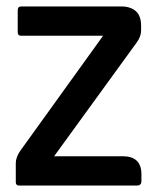

<svg xmlns="http://www.w3.org/2000/svg" viewBox="-20 -576 492 596"><path d="M148 -91H361Q419 -91 419 -35V-14Q419 0 405 0H39Q29 0 29 -11V-69Q29 -88 43 -108L300 -465H46Q35 -465 35 -476V-544Q35 -556 46 -556H356Q385 -556 401.5 -541.5Q418 -527 418 -496V-482Q418 -463 405 -445Z"/></svg>

Font: Zain
Style: Bold
Weight: 700
Designer: Zain,Boutros
Foundry: Mobile Telecommunications Company (Zain), 2024
Version: Version 1.50; ttfautohint (v1.8.4)